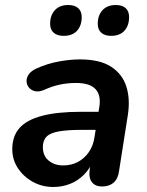

<svg xmlns="http://www.w3.org/2000/svg" viewBox="-20 -736 587 766"><path d="M193 10Q148 10 111 -10.5Q74 -31 51.5 -65Q29 -99 29 -141Q29 -193 58 -225.5Q87 -258 148 -274Q209 -290 304 -290H384L373 -218H310Q251 -218 216 -212Q181 -206 166 -191Q151 -176 151 -149Q151 -114 174.5 -95Q198 -76 232 -76Q264 -76 290 -89.5Q316 -103 334 -128.5Q352 -154 357 -189L376 -308Q384 -355 361.5 -380Q339 -405 283 -405Q250 -405 219 -398.5Q188 -392 155 -377Q136 -369 121 -372Q106 -375 96.5 -385.5Q87 -396 86 -410.5Q85 -425 94.5 -439Q104 -453 126 -463Q168 -482 213.5 -490.5Q259 -499 299 -499Q378 -499 423 -470Q468 -441 484 -391Q500 -341 490 -277L455 -54Q451 -23 433.5 -7.5Q416 8 387 8Q360 8 346.5 -9.5Q333 -27 338 -61L348 -124L355 -104Q341 -65 315.5 -39.5Q290 -14 258.5 -2Q227 10 193 10ZM423 -593Q398 -593 384 -605.5Q370 -618 370 -641Q370 -675 389 -695.5Q408 -716 442 -716Q468 -716 481.5 -703.5Q495 -691 495 -668Q495 -634 476.5 -613.5Q458 -593 423 -593ZM234 -593Q208 -593 194 -605.5Q180 -618 180 -641Q180 -675 199 -695.5Q218 -716 252 -716Q278 -716 292 -703.5Q306 -691 306 -668Q306 -634 287.5 -613.5Q269 -593 234 -593Z"/></svg>

Font: Nunito ExtraLight
Style: Italic
Weight: 200
Italic angle: -9°
Designer: Vernon Adams
Foundry: Vernon Adams
Version: Version 3.602